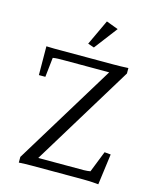

<svg xmlns="http://www.w3.org/2000/svg" viewBox="-115 -844 745 926"><g transform="rotate(15 257.0 -381.0)"><path d="M465.8 3.9Q449.2 2 437 1.5Q424.8 1 414.1 0.5Q403.3 0 388.7 0H133.8Q115.2 0 100.6 0.5Q85.9 1 68.4 2V-26.4L393.6 -558.6L397.5 -531.2H152.3Q134.8 -531.2 121.1 -530.8Q107.4 -530.3 95.7 -528.3L85 -430.7H52.7L51.8 -574.2Q73.2 -573.2 90.3 -573.2Q107.4 -573.2 126 -573.2H387.7Q406.2 -573.2 424.3 -573.7Q442.4 -574.2 460.9 -575.2V-547.9L134.8 -13.7V-43.9H380.9Q389.6 -43.9 398.4 -44.9Q407.2 -45.9 413.1 -46.9L455.1 -153.3L486.3 -150.4ZM274.4 -627.9 243.2 -638.7 302.7 -765.6 362.3 -743.2Z"/></g></svg>

Font: Crimson Pro ExtraLight
Style: Regular
Weight: 250
Designer: Jacques Le Bailly
Foundry: Baron von Fonthausen
Version: Version 1.003